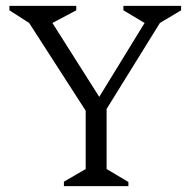

<svg xmlns="http://www.w3.org/2000/svg" viewBox="-20 -632 653 652"><path d="M197 0V-15L271 -58V-256L79 -554L12 -597V-612H239V-597L158 -554L317 -303L471 -554L399 -597V-612H595V-597L523 -554L342 -262V-58L416 -14V0Z"/></svg>

Font: Ancizar Serif Light
Style: Regular
Weight: 300
Designer: Cesar Puertas, Viviana Monsalve, Julian Moncada, Julian Prieto, Jose Castro, Felipe Aragon, Mariel Hernandez, Sara Alarc
Version: Version 8.100